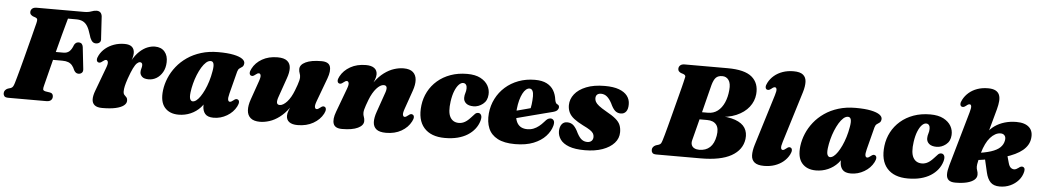

<svg xmlns="http://www.w3.org/2000/svg" viewBox="-39 -1081 7892 1458"><g transform="rotate(5 3907.0 -352.0)"><path d="M149.5 -662.5Q149.5 -679 161 -689.5Q172.5 -700 195 -700H555.5Q589.5 -700 610.8 -708.5Q632 -717 651 -717Q687 -717 692.5 -678.5L702.5 -512Q705.5 -493.5 697.8 -483Q690 -472.5 674 -470Q656 -467.5 643.8 -476.2Q631.5 -485 622 -507.5L613.5 -533.5Q602 -572.5 587.8 -595.2Q573.5 -618 553 -628.2Q532.5 -638.5 502 -638.5H439Q434.5 -622 425.2 -588.8Q416 -555.5 404.2 -511.8Q392.5 -468 379.8 -419Q367 -370 354.5 -321.8Q342 -273.5 331.5 -231.5Q321 -189.5 313.2 -159.2Q305.5 -129 302.5 -117Q297 -97 298.2 -87Q299.5 -77 318 -73L353 -67.5Q365.5 -65 370.8 -57Q376 -49 376 -37.5Q376 -21 364.5 -10.5Q353 0 330.5 0H40.5Q17.5 0 9.8 -9Q2 -18 2 -31.5Q2 -44.5 9.8 -54.2Q17.5 -64 30 -69L53 -76Q63 -80 68.8 -89Q74.5 -98 80 -116.5Q85 -132 93.2 -162.2Q101.5 -192.5 112.2 -231.5Q123 -270.5 134 -313.8Q145 -357 156.2 -399.8Q167.5 -442.5 177 -479.8Q186.5 -517 193.2 -544Q200 -571 203 -582Q208.5 -603.5 206.5 -612.2Q204.5 -621 193 -625.5L171.5 -633Q161.5 -638.5 155.5 -645Q149.5 -651.5 149.5 -662.5ZM274.5 -378H428Q454.5 -378 472 -393.2Q489.5 -408.5 502.5 -444.5Q509.5 -456 517.5 -460.8Q525.5 -465.5 535.5 -465.5Q551.5 -465.5 559.5 -457Q567.5 -448.5 569.5 -434L587.5 -271.5Q591 -249.5 581.2 -239.2Q571.5 -229 555 -228.5Q542.5 -228.5 534.5 -234.8Q526.5 -241 520.5 -251.5Q511.5 -274 499.5 -288.2Q487.5 -302.5 469.5 -309.5Q451.5 -316.5 424 -316.5H256Z M695 -328.5Q685.5 -333.5 684.8 -346.8Q684 -360 695 -380.5Q711 -411.5 739 -434.8Q767 -458 804 -471.2Q841 -484.5 884.5 -484.5Q922.5 -484.5 941 -468Q959.5 -451.5 959.5 -420.5Q959.5 -402 952.5 -379.5Q945.5 -357 936 -332.8Q926.5 -308.5 918.5 -284.2Q910.5 -260 909 -238.5L899 -242Q917.5 -312 943.5 -359Q969.5 -406 999.2 -433.5Q1029 -461 1058.8 -472.8Q1088.5 -484.5 1115.5 -484.5Q1164 -484.5 1190.2 -453.8Q1216.5 -423 1214.5 -373Q1213 -329 1194.8 -297.5Q1176.5 -266 1148.8 -249.2Q1121 -232.5 1089 -232.5Q1053.5 -232.5 1038.2 -247.8Q1023 -263 1023 -281.5Q1023 -296 1027.2 -309.2Q1031.5 -322.5 1031.5 -335.5Q1031.5 -345.5 1026.5 -351Q1021.5 -356.5 1013.5 -356.5Q1002 -356.5 989.8 -345Q977.5 -333.5 963.2 -304.8Q949 -276 930.5 -223.5Q918.5 -188 913.5 -165.8Q908.5 -143.5 908.5 -125.5Q908.5 -107 916.5 -98.8Q924.5 -90.5 932.5 -82.2Q940.5 -74 940.5 -56Q940.5 -35.5 920.2 -19.5Q900 -3.5 859.2 5.8Q818.5 15 756.5 15Q717 15 698.2 -0.8Q679.5 -16.5 679 -44.8Q678.5 -73 693.5 -112L760 -290.5Q773 -324.5 769 -337.8Q765 -351 755 -351Q749.5 -351 743.8 -348.2Q738 -345.5 729 -338Q717.5 -328.5 710 -326.8Q702.5 -325 695 -328.5Z M1710 -178.5Q1701 -143.5 1704.5 -130Q1708 -116.5 1718 -116.5Q1723.5 -116.5 1729.2 -119.2Q1735 -122 1743.5 -129Q1755.5 -139 1763 -140.8Q1770.5 -142.5 1778 -138.5Q1787.5 -133.5 1788 -120.2Q1788.5 -107 1778 -86.5Q1754.5 -41 1707 -13Q1659.5 15 1605.5 15Q1560 15 1540.8 -7.8Q1521.5 -30.5 1521.5 -69Q1521.5 -81.5 1522.5 -95Q1523.5 -108.5 1525.2 -122.5Q1527 -136.5 1529.5 -149.8Q1532 -163 1535 -175.5L1548.5 -136.5Q1536 -91 1504.8 -56.8Q1473.5 -22.5 1430.5 -3.8Q1387.5 15 1339 15Q1269 15 1232 -28.8Q1195 -72.5 1205.5 -160Q1211.5 -207.5 1231 -254.2Q1250.5 -301 1283.5 -342.5Q1316.5 -384 1362.8 -416Q1409 -448 1468.2 -466.2Q1527.5 -484.5 1599 -484.5Q1670 -484.5 1716 -475Q1762 -465.5 1783.5 -449.5Q1805 -433.5 1802 -413.5Q1799.5 -396 1789.5 -389Q1779.5 -382 1769.2 -374.8Q1759 -367.5 1754 -349.5ZM1415 -162Q1410.5 -124 1417.8 -109.5Q1425 -95 1437 -95Q1450.5 -95 1465.2 -106.5Q1480 -118 1494.8 -139.8Q1509.5 -161.5 1523.5 -191.2Q1537.5 -221 1549 -258Q1560.5 -295 1567.5 -337Q1574.5 -376 1569.2 -394Q1564 -412 1547 -412Q1529.5 -412 1512.2 -396.8Q1495 -381.5 1479.2 -355.5Q1463.5 -329.5 1450.2 -297Q1437 -264.5 1428 -229.5Q1419 -194.5 1415 -162Z M2440 -141Q2449 -136 2449.8 -122.8Q2450.5 -109.5 2440 -89Q2415.5 -42.5 2364.8 -13.8Q2314 15 2246 15Q2204 15 2182 -1.5Q2160 -18 2160 -49Q2160 -67.5 2168.8 -89.8Q2177.5 -112 2188.8 -136.2Q2200 -160.5 2209.8 -184.5Q2219.5 -208.5 2221 -229.5L2237.5 -225Q2211.5 -157 2177.5 -110.8Q2143.5 -64.5 2106.2 -36.8Q2069 -9 2031 3Q1993 15 1959 15Q1911.5 15 1887.2 -6Q1863 -27 1860.8 -64Q1858.5 -101 1875.5 -149L1925 -290.5Q1937 -324.5 1933.5 -337.8Q1930 -351 1920 -351Q1914 -351 1908.5 -348.5Q1903 -346 1894 -338.5Q1882.5 -329 1874.8 -327.2Q1867 -325.5 1860 -329Q1850.5 -334 1849.8 -347.2Q1849 -360.5 1860 -381Q1883.5 -427.5 1933.2 -456Q1983 -484.5 2050.5 -484.5Q2100.5 -484.5 2124.2 -465.2Q2148 -446 2149.5 -411.8Q2151 -377.5 2134.5 -332L2085.5 -191.5Q2073 -158 2075.8 -141.5Q2078.5 -125 2098 -125Q2111 -125 2125.2 -133.8Q2139.5 -142.5 2153.8 -158.2Q2168 -174 2180.8 -196.2Q2193.5 -218.5 2204 -246Q2213.5 -270 2220 -289.2Q2226.5 -308.5 2230 -323Q2233.5 -337.5 2233.5 -348Q2233.5 -364.5 2227.8 -378.2Q2222 -392 2222 -410Q2222 -443.5 2265 -464Q2308 -484.5 2385 -484.5Q2440 -484.5 2451.5 -450.5Q2463 -416.5 2441.5 -358L2375 -179Q2362.5 -145.5 2366 -132Q2369.5 -118.5 2379.5 -118.5Q2385.5 -118.5 2391 -121.5Q2396.5 -124.5 2405.5 -131.5Q2417.5 -141.5 2425 -143.2Q2432.5 -145 2440 -141Z M2530.5 -328.5Q2521 -333.5 2520.2 -346.8Q2519.5 -360 2530.5 -380.5Q2555 -427 2605.5 -455.8Q2656 -484.5 2724.5 -484.5Q2766 -484.5 2788.2 -468Q2810.5 -451.5 2810.5 -420.5Q2810.5 -402 2801.8 -379.5Q2793 -357 2781.8 -333Q2770.5 -309 2760.8 -285Q2751 -261 2749.5 -240L2733 -244.5Q2759.5 -312.5 2793 -358.8Q2826.5 -405 2864 -432.8Q2901.5 -460.5 2939.2 -472.5Q2977 -484.5 3011.5 -484.5Q3059.5 -484.5 3083.2 -463.2Q3107 -442 3109.5 -405.2Q3112 -368.5 3095 -320.5L3045.5 -179Q3033.5 -145 3037 -131.5Q3040.5 -118 3050.5 -118Q3056 -118 3061.8 -121Q3067.5 -124 3076 -131Q3088 -141 3095.5 -142.8Q3103 -144.5 3110.5 -140.5Q3120 -135.5 3120.8 -122.2Q3121.5 -109 3110.5 -88.5Q3086.5 -42 3037 -13.5Q2987.5 15 2920 15Q2869.5 15 2846 -4.2Q2822.5 -23.5 2821.2 -58Q2820 -92.5 2836 -137.5L2885 -278Q2898 -311.5 2895 -328Q2892 -344.5 2872 -344.5Q2859 -344.5 2844.8 -335.8Q2830.5 -327 2816.5 -311.2Q2802.5 -295.5 2789.5 -273Q2776.5 -250.5 2766 -223Q2757 -199.5 2750.2 -180.2Q2743.5 -161 2740 -146.8Q2736.5 -132.5 2736.5 -121.5Q2736.5 -105 2742.2 -91.2Q2748 -77.5 2748 -59.5Q2748 -26 2705.2 -5.5Q2662.5 15 2585 15Q2531 15 2519 -19Q2507 -53 2529 -111.5L2595.5 -290.5Q2608.5 -324.5 2604.5 -337.8Q2600.5 -351 2590.5 -351Q2585 -351 2579.2 -348.2Q2573.5 -345.5 2564.5 -338Q2553 -328.5 2545.5 -326.8Q2538 -325 2530.5 -328.5Z M3471 -413Q3455 -413 3438.8 -396.2Q3422.5 -379.5 3409 -346.8Q3395.5 -314 3388.5 -265.5Q3377 -183.5 3398 -145.8Q3419 -108 3464.5 -108Q3481.5 -108 3496.5 -113.8Q3511.5 -119.5 3525.5 -130.5Q3539.5 -141.5 3553 -156.5Q3571 -176.5 3581.2 -186.8Q3591.5 -197 3606 -196.5Q3621 -196 3628.2 -181Q3635.5 -166 3627 -137Q3617 -103.5 3595.2 -75.8Q3573.5 -48 3541 -27.5Q3508.5 -7 3465.5 4Q3422.5 15 3368.5 15Q3262 15 3209.2 -45.2Q3156.5 -105.5 3170 -217Q3177 -273 3202.5 -321.5Q3228 -370 3270.5 -406.8Q3313 -443.5 3370 -464Q3427 -484.5 3496.5 -484.5Q3558 -484.5 3597.5 -463.8Q3637 -443 3655.2 -410.8Q3673.5 -378.5 3671 -342Q3668.5 -295 3635.5 -269.2Q3602.5 -243.5 3564.5 -243.5Q3527 -243.5 3507.5 -260.2Q3488 -277 3488.5 -303Q3489 -323 3494.5 -338.5Q3500 -354 3500.5 -374.5Q3501 -391.5 3493.5 -402.2Q3486 -413 3471 -413Z M3786 -210.5Q3786 -210.5 3802.5 -215Q3819 -219.5 3845.8 -226.5Q3872.5 -233.5 3903.2 -241.8Q3934 -250 3963.5 -257.8Q3993 -265.5 4014 -271.5L3994 -249.5Q4000 -269.5 4003.8 -297.5Q4007.5 -325.5 4008 -359.5Q4008 -386 4000.2 -400.5Q3992.5 -415 3977 -415Q3963.5 -415 3950.2 -403.8Q3937 -392.5 3925.8 -371Q3914.5 -349.5 3906.2 -319Q3898 -288.5 3894 -250Q3887.5 -179.5 3911 -142.8Q3934.5 -106 3986.5 -106Q4012 -106 4033.5 -114.5Q4055 -123 4074 -138Q4093 -153 4109.5 -172Q4125 -190.5 4135.2 -196.8Q4145.5 -203 4158 -202.5Q4172 -202 4180.5 -189.5Q4189 -177 4182 -149.5Q4170.5 -106.5 4136 -69Q4101.5 -31.5 4043.8 -8.2Q3986 15 3902.5 15Q3820.5 15 3770.2 -11.5Q3720 -38 3699.8 -86.5Q3679.5 -135 3685.5 -201Q3691.5 -261.5 3717.8 -313Q3744 -364.5 3787.2 -403Q3830.5 -441.5 3887.8 -463Q3945 -484.5 4013 -484.5Q4068 -484.5 4102.8 -466.5Q4137.5 -448.5 4155.8 -417.8Q4174 -387 4179 -347.5Q4181 -336 4185 -327Q4189 -318 4196 -315Q4203.5 -312 4207.8 -307Q4212 -302 4212 -293.5Q4212 -281 4202.5 -270.2Q4193 -259.5 4167 -253Q4143 -247 4106.5 -237.5Q4070 -228 4027.5 -217Q3985 -206 3943.2 -195Q3901.5 -184 3867 -175Q3832.5 -166 3811.8 -160.5Q3791 -155 3791 -155Z M4448.5 -49Q4469.5 -49 4481.2 -60.5Q4493 -72 4493 -91Q4493 -105.5 4486.2 -117.2Q4479.5 -129 4460.8 -141.8Q4442 -154.5 4404.5 -172.5Q4362 -194 4335.8 -214.5Q4309.5 -235 4297.5 -259.8Q4285.5 -284.5 4285.5 -316Q4286 -361.5 4316 -399.8Q4346 -438 4403.8 -461.2Q4461.5 -484.5 4545.5 -484.5Q4611.5 -484.5 4653.8 -468.8Q4696 -453 4717 -425.5Q4738 -398 4738 -362Q4738.5 -325 4723.8 -305.8Q4709 -286.5 4683 -286.5Q4658 -286.5 4640 -302Q4622 -317.5 4603.5 -358.5Q4586 -391 4566.5 -407Q4547 -423 4521.5 -423Q4503 -423 4492.2 -413.5Q4481.5 -404 4481.5 -384.5Q4481.5 -371.5 4488.5 -358.2Q4495.5 -345 4515 -329.5Q4534.5 -314 4571.5 -293Q4619 -267 4645.2 -245Q4671.5 -223 4681.2 -199.2Q4691 -175.5 4691 -144.5Q4691 -97.5 4659 -61.8Q4627 -26 4569.8 -5.5Q4512.5 15 4435 15Q4360.5 15 4314.8 -2.2Q4269 -19.5 4248.2 -48.8Q4227.5 -78 4227.5 -113Q4228.5 -146 4243.2 -165.2Q4258 -184.5 4284 -184.5Q4314.5 -184.5 4334 -165.5Q4353.5 -146.5 4370.5 -109.5Q4389 -75 4407.2 -62Q4425.5 -49 4448.5 -49Z M5351 -562Q5344.5 -536 5335.2 -499.8Q5326 -463.5 5315.5 -421.8Q5305 -380 5294.2 -337.2Q5283.5 -294.5 5273.2 -254.8Q5263 -215 5255 -183.8Q5247 -152.5 5242 -133.5Q5236 -111 5242.2 -95.2Q5248.5 -79.5 5264 -71.8Q5279.5 -64 5301 -64Q5351 -64 5382.2 -92.8Q5413.5 -121.5 5424 -181Q5434 -238.5 5411.5 -266.5Q5389 -294.5 5341.5 -294.5H5213.5L5231 -350H5342Q5385.5 -350 5416.5 -374Q5447.5 -398 5466 -440Q5484.5 -482 5489 -535.5Q5494 -586.5 5476.2 -611.5Q5458.5 -636.5 5427.5 -636.5Q5396 -636.5 5379.2 -619.8Q5362.5 -603 5351 -562ZM5134.5 -700H5462.5Q5592.5 -700 5647.8 -653.2Q5703 -606.5 5695.5 -522Q5690.5 -468 5656 -423.8Q5621.5 -379.5 5560 -353Q5498.5 -326.5 5413 -326.5L5408.5 -334Q5499 -334 5552.8 -314.5Q5606.5 -295 5628.2 -259.8Q5650 -224.5 5644 -176Q5633 -92.5 5551.2 -46.2Q5469.5 0 5317 0H4980.5Q4957.5 0 4949.8 -9Q4942 -18 4942 -31.5Q4942 -44.5 4949.5 -54Q4957 -63.5 4970 -69L4992.5 -76Q5004.5 -80.5 5009 -88.8Q5013.5 -97 5018.5 -113Q5023 -126.5 5030.8 -154.8Q5038.5 -183 5048.8 -221.2Q5059 -259.5 5070 -302Q5081 -344.5 5092 -386.8Q5103 -429 5112.5 -465.5Q5122 -502 5128.5 -527.5Q5135 -553 5137 -562Q5144.5 -592 5147 -605.5Q5149.5 -619 5131.5 -626.5L5111.5 -633Q5100.5 -638.5 5095 -645.2Q5089.5 -652 5089.5 -662.5Q5089.5 -679 5101 -689.5Q5112.5 -700 5134.5 -700Z M6047.5 -568 5927.5 -179Q5916.5 -144.5 5919.5 -131.2Q5922.5 -118 5932.5 -118Q5938 -118 5943.8 -121Q5949.5 -124 5958 -131Q5970 -141 5977.5 -142.8Q5985 -144.5 5992.5 -140.5Q6001.5 -135.5 6002.2 -122.2Q6003 -109 5992.5 -88.5Q5976.5 -57.5 5948.8 -34.2Q5921 -11 5883.8 2Q5846.5 15 5801.5 15Q5751.5 15 5728.5 -4Q5705.5 -23 5704.5 -57.2Q5703.5 -91.5 5717.5 -137.5L5837.5 -526.5Q5848.5 -561 5845.5 -574Q5842.5 -587 5832.5 -587Q5827 -587 5821.2 -584.2Q5815.5 -581.5 5807 -574Q5795 -564.5 5787.5 -563Q5780 -561.5 5772.5 -564.5Q5763 -569.5 5762.2 -582.8Q5761.5 -596 5772.5 -616.5Q5788.5 -647.5 5816.2 -671Q5844 -694.5 5881.2 -707.5Q5918.5 -720.5 5963.5 -720.5Q6013.5 -720.5 6036.2 -701.5Q6059 -682.5 6060.2 -648.2Q6061.5 -614 6047.5 -568Z M6568 -178.5Q6559 -143.5 6562.5 -130Q6566 -116.5 6576 -116.5Q6581.5 -116.5 6587.2 -119.2Q6593 -122 6601.5 -129Q6613.5 -139 6621 -140.8Q6628.5 -142.5 6636 -138.5Q6645.5 -133.5 6646 -120.2Q6646.5 -107 6636 -86.5Q6612.5 -41 6565 -13Q6517.5 15 6463.5 15Q6418 15 6398.8 -7.8Q6379.5 -30.5 6379.5 -69Q6379.5 -81.5 6380.5 -95Q6381.5 -108.5 6383.2 -122.5Q6385 -136.5 6387.5 -149.8Q6390 -163 6393 -175.5L6406.5 -136.5Q6394 -91 6362.8 -56.8Q6331.5 -22.5 6288.5 -3.8Q6245.5 15 6197 15Q6127 15 6090 -28.8Q6053 -72.5 6063.5 -160Q6069.5 -207.5 6089 -254.2Q6108.5 -301 6141.5 -342.5Q6174.5 -384 6220.8 -416Q6267 -448 6326.2 -466.2Q6385.5 -484.5 6457 -484.5Q6528 -484.5 6574 -475Q6620 -465.5 6641.5 -449.5Q6663 -433.5 6660 -413.5Q6657.5 -396 6647.5 -389Q6637.5 -382 6627.2 -374.8Q6617 -367.5 6612 -349.5ZM6273 -162Q6268.5 -124 6275.8 -109.5Q6283 -95 6295 -95Q6308.5 -95 6323.2 -106.5Q6338 -118 6352.8 -139.8Q6367.5 -161.5 6381.5 -191.2Q6395.5 -221 6407 -258Q6418.5 -295 6425.5 -337Q6432.5 -376 6427.2 -394Q6422 -412 6405 -412Q6387.5 -412 6370.2 -396.8Q6353 -381.5 6337.2 -355.5Q6321.5 -329.5 6308.2 -297Q6295 -264.5 6286 -229.5Q6277 -194.5 6273 -162Z M7000.5 -413Q6984.5 -413 6968.2 -396.2Q6952 -379.5 6938.5 -346.8Q6925 -314 6918 -265.5Q6906.5 -183.5 6927.5 -145.8Q6948.5 -108 6994 -108Q7011 -108 7026 -113.8Q7041 -119.5 7055 -130.5Q7069 -141.5 7082.5 -156.5Q7100.5 -176.5 7110.8 -186.8Q7121 -197 7135.5 -196.5Q7150.5 -196 7157.8 -181Q7165 -166 7156.5 -137Q7146.5 -103.5 7124.8 -75.8Q7103 -48 7070.5 -27.5Q7038 -7 6995 4Q6952 15 6898 15Q6791.5 15 6738.8 -45.2Q6686 -105.5 6699.5 -217Q6706.5 -273 6732 -321.5Q6757.5 -370 6800 -406.8Q6842.5 -443.5 6899.5 -464Q6956.5 -484.5 7026 -484.5Q7087.5 -484.5 7127 -463.8Q7166.5 -443 7184.8 -410.8Q7203 -378.5 7200.5 -342Q7198 -295 7165 -269.2Q7132 -243.5 7094 -243.5Q7056.5 -243.5 7037 -260.2Q7017.5 -277 7018 -303Q7018.5 -323 7024 -338.5Q7029.5 -354 7030 -374.5Q7030.5 -391.5 7023 -402.2Q7015.5 -413 7000.5 -413Z M7322 -526.5 7203 -110.5Q7191.5 -71 7191.8 -42.8Q7192 -14.5 7208.2 0.2Q7224.5 15 7259.5 15Q7311.5 15 7348 5.8Q7384.5 -3.5 7403.8 -20.2Q7423 -37 7423 -59.5Q7423 -77.5 7417.5 -91Q7412 -104.5 7412 -121Q7412 -128 7413.5 -139Q7415 -150 7420 -170.8Q7425 -191.5 7434 -227.5Q7445 -265 7459.5 -295Q7474 -325 7492 -345.2Q7510 -365.5 7530 -376.5Q7550 -387.5 7570.5 -387.5Q7591.5 -387.5 7602 -373.5Q7612.5 -359.5 7607.5 -335.5Q7602 -305.5 7578.8 -283Q7555.5 -260.5 7509.2 -245.5Q7463 -230.5 7389 -222L7391 -167.5Q7527.5 -185 7616.2 -212Q7705 -239 7751.2 -277.5Q7797.5 -316 7804.5 -367.5Q7812.5 -424 7780.2 -454.2Q7748 -484.5 7683 -484.5Q7635 -484.5 7593.5 -472.2Q7552 -460 7518.8 -436.8Q7485.5 -413.5 7462.8 -379Q7440 -344.5 7430 -299.5L7457.5 -316.5L7526.5 -568Q7536 -603.5 7538 -631.5Q7540 -659.5 7531.5 -679.2Q7523 -699 7502.2 -709.8Q7481.5 -720.5 7445.5 -720.5Q7401 -720.5 7364.2 -707.5Q7327.5 -694.5 7300.2 -671Q7273 -647.5 7257 -616.5Q7246 -596 7246.8 -582.8Q7247.5 -569.5 7257 -564.5Q7264.5 -561.5 7272 -563Q7279.5 -564.5 7291.5 -574Q7300 -581.5 7305.8 -584.2Q7311.5 -587 7317 -587Q7327 -587 7329.5 -574Q7332 -561 7322 -526.5ZM7465.5 -198.5 7492.5 -82Q7503.5 -34.5 7527.5 -9.8Q7551.5 15 7598 15Q7641.5 15 7678 -1.5Q7714.5 -18 7740 -46.8Q7765.5 -75.5 7774 -113.5Q7777.5 -130.5 7773.5 -138.8Q7769.5 -147 7760.5 -149.5Q7754 -151.5 7746.2 -149.2Q7738.5 -147 7728.5 -138.5Q7721 -133 7712.8 -128.8Q7704.5 -124.5 7696 -124.5Q7682 -124.5 7670.2 -134.2Q7658.5 -144 7651.5 -169L7632.5 -237Z"/></g></svg>

Font: Fraunces Black
Style: Italic
Weight: 900
Italic angle: -16°
Version: Version 1.000;[b76b70a41]